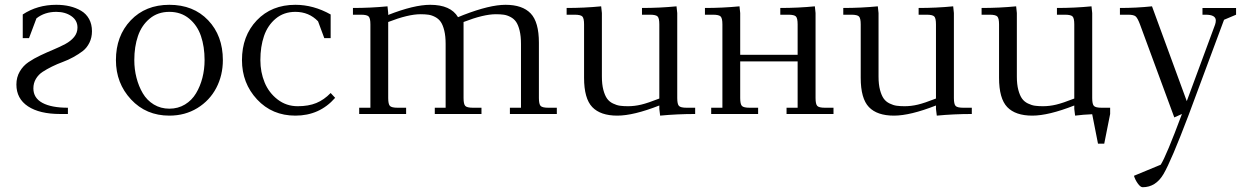

<svg xmlns="http://www.w3.org/2000/svg" viewBox="-20 -472 5157 795"><path d="M47.9 -122.1Q47.9 -151.9 61.8 -175.8Q75.7 -199.7 98.1 -214.8Q120.6 -230 147.5 -242.7Q174.3 -255.4 201.2 -266.6Q228 -277.8 250.5 -289.8Q272.9 -301.8 286.9 -318.8Q300.8 -335.9 300.8 -357.9Q300.8 -387.7 275.4 -405.3Q250 -422.9 212.9 -422.9Q165 -422.9 130.9 -396L100.1 -314H74.2V-412.1Q134.8 -452.1 212.9 -452.1Q243.2 -452.1 268.8 -446Q294.4 -439.9 315.7 -427.5Q336.9 -415 348.9 -393.3Q360.8 -371.6 360.8 -342.8Q360.8 -316.4 350.3 -295.2Q339.8 -273.9 322.8 -260.7Q305.7 -247.6 283.9 -235.6Q262.2 -223.6 239.5 -215.3Q216.8 -207 195.1 -196.3Q173.3 -185.5 156.2 -174.3Q139.2 -163.1 128.7 -145.5Q118.2 -127.9 118.2 -106Q118.2 -66.4 155.5 -46.1Q192.9 -25.9 261.2 -25.9V0H229Q144 0 95.9 -31.7Q47.9 -63.5 47.9 -122.1Z M460 -223.1Q460 -323.2 521.2 -387.7Q582.5 -452.1 681.2 -452.1Q780.8 -452.1 841.8 -388.2Q902.8 -324.2 902.8 -223.1Q902.8 -160.2 875.5 -107.9Q848.1 -55.7 797.1 -24.4Q746.1 6.8 681.2 6.8Q585 6.8 522.5 -60.3Q460 -127.4 460 -223.1ZM536.1 -223.1Q536.1 -185.1 545.2 -149.9Q554.2 -114.7 571.3 -85.7Q588.4 -56.6 616.9 -39.3Q645.5 -22 681.2 -22Q717.3 -22 745.8 -39.3Q774.4 -56.6 791.7 -85.7Q809.1 -114.7 818.1 -149.9Q827.1 -185.1 827.1 -223.1Q827.1 -278.8 812 -323Q796.9 -367.2 763.2 -395Q729.5 -422.9 681.2 -422.9Q633.3 -422.9 599.9 -395Q566.4 -367.2 551.3 -323Q536.1 -278.8 536.1 -223.1Z M981.9 -223.1Q981.9 -323.2 1043.2 -387.7Q1104.5 -452.1 1203.1 -452.1Q1277.8 -452.1 1349.1 -412.1V-314H1322.8L1296.9 -383.8Q1259.3 -422.9 1203.1 -422.9Q1155.3 -422.9 1121.8 -395Q1088.4 -367.2 1073.2 -323Q1058.1 -278.8 1058.1 -223.1Q1058.1 -173.3 1075.7 -130.6Q1093.3 -87.9 1129.4 -60.1Q1165.5 -32.2 1212.9 -32.2Q1257.3 -32.2 1289.6 -45.4Q1321.8 -58.6 1349.1 -86.9L1367.7 -66.9Q1303.2 6.8 1203.1 6.8Q1106.9 6.8 1044.4 -60.3Q981.9 -127.4 981.9 -223.1Z M1441.4 -411.1V-439Q1514.2 -439 1584.5 -445.8L1587.4 -418V-410.2Q1694.3 -452.1 1761.2 -452.1Q1846.2 -452.1 1876.5 -400.9L1899.4 -410.2Q2007.8 -452.1 2073.2 -452.1Q2143.1 -452.1 2177.2 -416.5Q2211.4 -380.9 2211.4 -294.9V-65.9Q2211.4 -41 2218.5 -33.4Q2225.6 -25.9 2250.5 -25.9H2285.6V0H2091.3V-25.9H2137.2V-290Q2137.2 -322.3 2131.6 -345.2Q2126 -368.2 2117.2 -381.1Q2108.4 -394 2094 -401.6Q2079.6 -409.2 2065.9 -411.1Q2052.2 -413.1 2033.2 -413.1Q1982.4 -413.1 1899.4 -380.9V-65.9Q1899.4 -41 1906.5 -33.4Q1913.6 -25.9 1938.5 -25.9H1973.6V0H1780.3V-25.9H1825.2V-290Q1825.2 -322.3 1819.6 -345.2Q1814 -368.2 1805.2 -381.1Q1796.4 -394 1782 -401.6Q1767.6 -409.2 1753.9 -411.1Q1740.2 -413.1 1721.2 -413.1Q1670.4 -413.1 1587.4 -380.9V-65.9Q1587.4 -41 1594.5 -33.4Q1601.6 -25.9 1626.5 -25.9H1661.6V0H1467.3V-25.9H1513.7V-371.1Q1513.7 -396 1506.6 -403.6Q1499.5 -411.1 1474.6 -411.1Z M2326.2 -411.1V-439Q2398.9 -439 2469.2 -445.8L2472.2 -418V-154.8Q2472.2 -122.6 2478.3 -99.6Q2484.4 -76.7 2493.7 -63.7Q2502.9 -50.8 2518.1 -43.5Q2533.2 -36.1 2547.1 -34.2Q2561 -32.2 2580.1 -32.2Q2607.4 -32.2 2635 -38.8Q2662.6 -45.4 2710 -64V-371.1Q2710 -396.5 2702.9 -403.8Q2695.8 -411.1 2671.4 -411.1H2638.2V-439Q2711.4 -439 2781.2 -445.8L2784.2 -418V-65.9Q2784.2 -41 2791.3 -33.4Q2798.3 -25.9 2823.2 -25.9H2858.4V0Q2783.7 0 2713.4 6.8L2710 -21V-35.2Q2603 6.8 2536.1 6.8Q2466.3 6.8 2432.4 -28.6Q2398.4 -64 2398.4 -149.9V-371.1Q2398.4 -396 2391.4 -403.6Q2384.3 -411.1 2359.4 -411.1Z M2898.9 -411.1V-439Q2971.7 -439 3042 -445.8L3044.9 -418V-245.1H3282.7V-371.1Q3282.7 -396.5 3275.6 -403.8Q3268.6 -411.1 3244.1 -411.1H3210.9V-439Q3284.2 -439 3354 -445.8L3356.9 -418V-65.9Q3356.9 -41 3364 -33.4Q3371.1 -25.9 3396 -25.9H3431.2V0H3236.8V-25.9H3282.7V-217.8H3044.9V-65.9Q3044.9 -41 3052 -33.4Q3059.1 -25.9 3084 -25.9H3119.1V0H2924.8V-25.9H2971.2V-371.1Q2971.2 -396 2964.1 -403.6Q2957 -411.1 2932.1 -411.1Z M3471.7 -411.1V-439Q3544.4 -439 3614.7 -445.8L3617.7 -418V-154.8Q3617.7 -122.6 3623.8 -99.6Q3629.9 -76.7 3639.2 -63.7Q3648.4 -50.8 3663.6 -43.5Q3678.7 -36.1 3692.6 -34.2Q3706.5 -32.2 3725.6 -32.2Q3752.9 -32.2 3780.5 -38.8Q3808.1 -45.4 3855.5 -64V-371.1Q3855.5 -396.5 3848.4 -403.8Q3841.3 -411.1 3816.9 -411.1H3783.7V-439Q3856.9 -439 3926.8 -445.8L3929.7 -418V-65.9Q3929.7 -41 3936.8 -33.4Q3943.8 -25.9 3968.8 -25.9H4003.9V0Q3929.2 0 3858.9 6.8L3855.5 -21V-35.2Q3748.5 6.8 3681.6 6.8Q3611.8 6.8 3577.9 -28.6Q3543.9 -64 3543.9 -149.9V-371.1Q3543.9 -396 3536.9 -403.6Q3529.8 -411.1 3504.9 -411.1Z M4044.4 -411.1V-439Q4117.2 -439 4187.5 -445.8L4190.4 -418V-154.8Q4190.4 -122.6 4196.5 -99.6Q4202.6 -76.7 4211.9 -63.7Q4221.2 -50.8 4236.3 -43.5Q4251.5 -36.1 4265.4 -34.2Q4279.3 -32.2 4298.3 -32.2Q4325.7 -32.2 4353.3 -38.8Q4380.9 -45.4 4428.2 -64V-371.1Q4428.2 -396.5 4421.1 -403.8Q4414.1 -411.1 4389.6 -411.1H4356.4V-439Q4429.7 -439 4499.5 -445.8L4502.4 -418V-65.9Q4502.4 -41 4509.5 -33.4Q4516.6 -25.9 4541.5 -25.9H4576.7V0L4552.2 123H4526.4L4502.4 1Q4465.3 2.4 4431.6 6.8L4428.2 -21V-35.2Q4321.3 6.8 4254.4 6.8Q4184.6 6.8 4150.6 -28.6Q4116.7 -64 4116.7 -149.9V-371.1Q4116.7 -396 4109.6 -403.6Q4102.5 -411.1 4077.6 -411.1Z M4617.2 -411.1V-439Q4685.1 -439 4750 -445.8L4894 -53.2L5011.2 -370.1Q5014.2 -378.9 5014.2 -387.2Q5014.2 -411.1 4972.2 -411.1H4959V-439H5098.1V-411.1L5048.3 -390.1L4901.4 4.9Q4829.6 194.3 4797.6 248.8Q4765.6 303.2 4711.4 303.2Q4702.1 303.2 4691.2 287.8Q4680.2 272.5 4675.3 255.9L4786.1 210Q4808.6 175.3 4874 0L4842.3 14.2L4700.2 -371.1Q4690.9 -396 4682.9 -403.6Q4674.8 -411.1 4651.4 -411.1Z"/></svg>

Font: Dihjauti
Style: Regular
Weight: 400
Designer: T. Christopher White
Version: Version 3.0.0